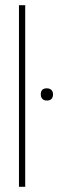

<svg xmlns="http://www.w3.org/2000/svg" viewBox="-20 -719 246 739"><path d="M53 -699H77V0H53ZM137 -356Q137 -379 160 -379Q171 -379 177.5 -373Q184 -367 184 -356Q184 -332 160 -332Q149 -332 143 -338.5Q137 -345 137 -356Z"/></svg>

Font: Moniqa Thin Paragraph
Style: Regular
Weight: 100
Designer: Rajesh Rajput
Foundry: Rajesh Rajput
Version: Version 1.000